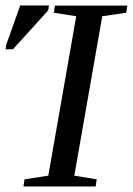

<svg xmlns="http://www.w3.org/2000/svg" viewBox="-20 -675 481 695"><path d="M249 -39.1 330.1 -25.9 326.2 0H64.9L68.8 -25.9L154.8 -39.1L255.9 -616.2L174.8 -628.9L178.7 -654.8H440.9L437 -628.9L350.1 -616.2ZM0 -496.6 2.4 -512.7 53.2 -655.3H157.2L154.3 -637.2L26.9 -496.6Z"/></svg>

Font: Tinos
Style: Italic
Weight: 400
Italic angle: -16.333°
Designer: Steve Matteson
Foundry: Monotype Imaging Inc.
Version: Version 1.32